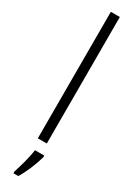

<svg xmlns="http://www.w3.org/2000/svg" viewBox="-260 -769 709 999"><g transform="rotate(30 94.5 -269.5)"><path d="M122 0V-760H68V0ZM142 71V61H86C82 101 61 174 49 210V221H78C105 178 129 118 142 71Z"/></g></svg>

Font: Noto Sans Gurmukhi UI ExtraCondensed Light
Style: Regular
Weight: 300
Width: 2
Designer: Jelle Bosma - Monotype Design Team
Foundry: Monotype Imaging Inc.
Version: Version 2.004